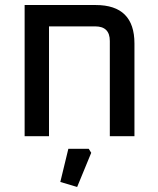

<svg xmlns="http://www.w3.org/2000/svg" viewBox="-20 -542 628 764"><path d="M78 0V-522H361Q515 -522 515 -369V0H417V-379Q417 -437 359 -437H175V0ZM220 182 252 50H333L343 66L287 202Z"/></svg>

Font: Oxanium Medium
Style: Regular
Weight: 500
Designer: Severin Meyer
Version: Version 1.001